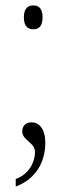

<svg xmlns="http://www.w3.org/2000/svg" viewBox="-20 -534 246 708"><path d="M103 -426C122 -426 137 -436 137 -470C137 -504 122 -514 103 -514C84 -514 68 -504 68 -470C68 -436 84 -426 103 -426ZM38 126V154C117 124 147 58 147 -7C147 -62 122 -83 96 -83C76 -83 62 -70 62 -50C62 -15 109 -10 109 27C109 61 89 108 38 126Z"/></svg>

Font: Noto Serif Armenian Condensed ExtraLight
Style: Regular
Weight: 200
Width: 3
Designer: Monotype Design Team
Foundry: Monotype Imaging Inc.
Version: Version 2.008